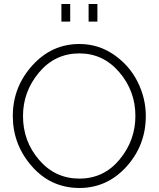

<svg xmlns="http://www.w3.org/2000/svg" viewBox="-20 -935 793 960"><path d="M287 -827V-915H331V-827ZM423 -827V-915H467V-827ZM44 -355Q44 -499 141 -607Q238 -715 377 -715Q472 -715 549.5 -661.5Q627 -608 668 -526Q709 -444 709 -355Q709 -209 612.5 -102Q516 5 376 5Q233 4 138.5 -104.5Q44 -213 44 -355ZM377 -42Q499 -42 578 -137.5Q657 -233 657 -355Q657 -480 576.5 -574Q496 -668 377 -668Q255 -668 175 -572.5Q95 -477 95 -355Q95 -229 175.5 -135.5Q256 -42 377 -42Z"/></svg>

Font: Raleway-v4020 Light
Style: Regular
Weight: 300
Designer: Matt McInerney, Pablo Impallari, Rodrigo Fuenzalida
Foundry: Matt McInerney, Pablo Impallari, Rodrigo Fuenzalida
Version: Version 4.020;PS 004.020;hotconv 1.0.88;makeotf.lib2.5.64775